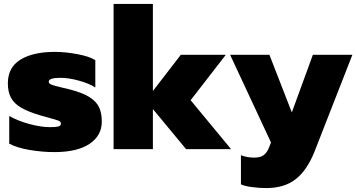

<svg xmlns="http://www.w3.org/2000/svg" viewBox="-20 -759 1813 977"><path d="M27 -28V-169Q68 -145 127.5 -128.5Q187 -112 235 -112Q264 -112 277 -115.5Q290 -119 290 -130Q290 -140 277.5 -145Q265 -150 231 -159L185 -172Q124 -190 88.5 -210.5Q53 -231 36.5 -260.5Q20 -290 20 -335Q20 -416 84 -455.5Q148 -495 259 -495Q312 -495 373.5 -483.5Q435 -472 465 -453V-314Q434 -334 382 -348.5Q330 -363 287 -363Q228 -363 228 -343Q228 -334 242.5 -328Q257 -322 293 -314L335 -304Q400 -287 435 -265Q470 -243 484 -213.5Q498 -184 498 -140Q498 -69 435.5 -27Q373 15 256 15Q196 15 130.5 4Q65 -7 27 -28Z M558 -739H758V-296L900 -480H1129L950 -249L1156 0H927L758 -204V0H558Z M1206 179V31Q1237 43 1274 43Q1306 43 1323 29.5Q1340 16 1350 -11L1359 -34L1151 -480H1351L1465 -187L1572 -480H1773L1581 11Q1543 107 1485 152.5Q1427 198 1335 198Q1300 198 1262 193Q1224 188 1206 179Z"/></svg>

Font: Prompt ExtraBold
Style: Regular
Weight: 800
Designer: Katatrad Team
Foundry: CadsonDemak
Version: Version 1.001